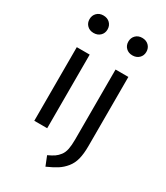

<svg xmlns="http://www.w3.org/2000/svg" viewBox="-238 -879 1030 1190"><g transform="rotate(30 276.5 -284.0)"><path d="M137.2 -779.8Q166 -779.8 184.1 -762Q202.1 -744.1 202.1 -716.8Q202.1 -689.9 184.1 -672.4Q166 -654.8 137.2 -654.8Q108.9 -654.8 91.1 -672.4Q73.2 -689.9 73.2 -716.8Q73.2 -744.1 91.1 -762Q108.9 -779.8 137.2 -779.8ZM415 -779.8Q443.8 -779.8 461.9 -762Q480 -744.1 480 -716.8Q480 -689.9 461.9 -672.4Q443.8 -654.8 415 -654.8Q386.7 -654.8 368.9 -672.4Q351.1 -689.9 351.1 -716.8Q351.1 -744.1 368.9 -762Q386.7 -779.8 415 -779.8ZM184.1 -526.9V0H91.8V-526.9ZM460.9 -526.9V-32.2Q460.9 22.9 451.2 61.3Q441.4 99.6 418.7 127.4Q396 155.3 367.9 173.3Q339.8 191.4 293.9 211.9L267.1 145Q296.4 131.3 312.7 120.1Q329.1 108.9 343.5 90.1Q357.9 71.3 363.5 43.5Q369.1 15.6 369.1 -25.9V-526.9Z"/></g></svg>

Font: FiraGO
Style: Regular
Weight: 400
Designer: bBox Type
Foundry: bBox Type GmbH
Version: Version 1.001;PS 001.001;hotconv 1.0.88;makeotf.lib2.5.64775